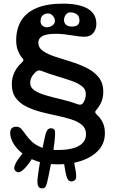

<svg xmlns="http://www.w3.org/2000/svg" viewBox="-20 -753 622 1056"><path d="M300 151Q233.5 151 183.8 133.8Q134 116.5 101.2 89.5Q68.5 62.5 52.2 33Q36 3.5 36 -21Q36 -39 44.5 -47.5Q53 -56 71 -56Q87 -56 98.2 -43Q109.5 -30 122.8 -11Q136 8 156.5 27Q177 46 210.8 59Q244.5 72 298 72Q374 72 413.5 49.5Q453 27 453 -15Q453 -46.5 431 -65.5Q409 -84.5 372.5 -96.2Q336 -108 292.5 -117Q249 -126 205.5 -137.2Q162 -148.5 125.5 -166.5Q89 -184.5 67 -214Q45 -243.5 45 -290Q45 -325.5 59.8 -356Q74.5 -386.5 100 -409Q107 -415 108.5 -420.8Q110 -426.5 103 -433Q88 -450.5 78.5 -475Q69 -499.5 69 -531Q69 -593.5 96.2 -638.8Q123.5 -684 180.5 -708.5Q237.5 -733 327 -733Q384.5 -733 425.5 -721Q466.5 -709 488.2 -684.5Q510 -660 510 -622Q510 -591.5 493 -571.2Q476 -551 445 -551Q428 -551 410.2 -553.5Q392.5 -556 373 -559Q353.5 -562 332.8 -564.5Q312 -567 289 -567Q250.5 -567 229.2 -560.8Q208 -554.5 199.5 -543.5Q191 -532.5 191 -518Q191 -490 216.8 -472.2Q242.5 -454.5 283.2 -441.2Q324 -428 369.5 -414Q415 -400 455.8 -380Q496.5 -360 522.2 -328.5Q548 -297 548 -248Q548 -217.5 537.8 -193.2Q527.5 -169 511 -150Q497 -136 511 -124Q532 -105.5 544.5 -80.2Q557 -55 557 -21Q557 34.5 522.2 72.8Q487.5 111 429.2 131Q371 151 300 151ZM410 -179Q428 -172 439 -189Q452 -210.5 452 -237Q452 -262 430.8 -278.8Q409.5 -295.5 374.2 -308Q339 -320.5 296.5 -333Q254 -345.5 211 -362Q201.5 -366 194.2 -365.8Q187 -365.5 180 -360Q162 -344.5 154 -329Q146 -313.5 146 -297Q146 -271.5 170.2 -255.5Q194.5 -239.5 233.8 -228.2Q273 -217 319.5 -206Q366 -195 410 -179ZM208 283Q194 281.5 188.8 267.8Q183.5 254 188 216Q190 198.5 194.5 170.5Q199 142.5 205 110Q211 77.5 217 47Q223 16.5 228 -5Q234 -30 242.5 -39.8Q251 -49.5 265 -47Q278 -45 281.5 -34.8Q285 -24.5 281 16Q275 72 266.8 116Q258.5 160 247 215Q238 261.5 231 273Q224 284.5 208 283ZM379 244Q357.5 249 348.5 224.8Q339.5 200.5 331 134L385 124Q394 170.5 397.5 195.2Q401 220 397 230.2Q393 240.5 379 244ZM237 -603Q253.5 -603 267.8 -612.8Q282 -622.5 282 -638Q282 -653 270.8 -666Q259.5 -679 245 -679Q226.5 -679 214.8 -668.5Q203 -658 203 -636Q203 -620.5 213.8 -611.8Q224.5 -603 237 -603ZM375 -607Q399 -607 408 -616.5Q417 -626 417 -640Q417 -664 402.2 -674.5Q387.5 -685 367 -685Q352 -685 342 -672Q332 -659 332 -641Q332 -629 342 -618Q352 -607 375 -607ZM68 190Q55.5 181 59.2 164Q63 147 81 121Q88.5 110.5 96.8 100Q105 89.5 113.2 79.8Q121.5 70 129 62Q148.5 41 169 54Q182 63.5 180.8 72.5Q179.5 81.5 169 99Q159.5 114.5 149.5 130.2Q139.5 146 128 159Q107 184.5 93.2 191.2Q79.5 198 68 190ZM60 24Q56.5 17 59.5 11Q62.5 5 69 0Q72.5 -2.5 75 -4Q77.5 -5.5 79.8 -6.8Q82 -8 85 -9Q92.5 -12 97.5 -10.5Q102.5 -9 106 -3Q110.5 5 109 9.5Q107.5 14 99 20Q97 21.5 94.8 23Q92.5 24.5 89.8 26Q87 27.5 84 29Q75 32.5 70.5 32.2Q66 32 60 24Z"/></svg>

Font: Kablammo
Style: Regular
Weight: 400
Designer: Travis Kochel, Lizy Gershenzon, Daria Petrova, Ethan Cohen
Foundry: Vectro Type Foundry
Version: Version 1.002